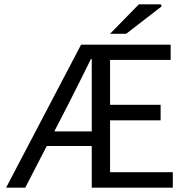

<svg xmlns="http://www.w3.org/2000/svg" viewBox="-20 -861 862 881"><path d="M8 0 352 -656H763V-586H485V-380H717V-309H485V-71H773V0H401V-590H397Q371 -537 344 -483Q317 -429 290 -376L96 0ZM158 -191V-258H452V-191ZM485 -706 617 -841H718L722 -832L559 -706Z"/></svg>

Font: Source Sans 3 ExtraLight
Style: Regular
Weight: 400
Version: Version 3.052;hotconv 1.1.0;makeotfexe 2.6.0